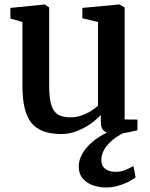

<svg xmlns="http://www.w3.org/2000/svg" viewBox="-20 -583 666 851"><path d="M485.5 9.5Q456 9.5 441.5 -2Q427 -13.5 427 -40.5V-73.5Q409.5 -54 381.8 -34.5Q354 -15 320.8 -2Q287.5 11 252 11Q158.5 11 119 -38.5Q79.5 -88 79.5 -200V-485.5L26 -501V-548L176.5 -563H178.5L198 -550V-204.5Q198 -153.5 206 -122.5Q214 -91.5 234.2 -77.2Q254.5 -63 291 -63Q319 -63 342.5 -71.5Q366 -80 384.2 -91.8Q402.5 -103.5 414.5 -114.5V-485.5L345 -502V-548L506 -563H509.5L532.5 -550V-53.5L589.5 -53L589 -5.5Q571.5 -1.5 545.5 4Q519.5 9.5 485.5 9.5ZM448 248Q421.5 248 394 239Q366.5 230 347.8 209.2Q329 188.5 329 154Q329 131.5 339.5 109Q350 86.5 368.8 66Q387.5 45.5 412.8 28.2Q438 11 468 -1L499 -5L543.5 -1Q509 13.5 483.2 34Q457.5 54.5 443.2 78Q429 101.5 429 126Q429 151.5 446 165Q463 178.5 492 178.5Q515.5 178.5 534 171Q552.5 163.5 571.5 153L581 203.5Q565.5 215 544.8 225Q524 235 499.8 241.5Q475.5 248 448 248Z"/></svg>

Font: Merriweather 28pt SemiBold
Style: Regular
Weight: 600
Version: Version 2.100